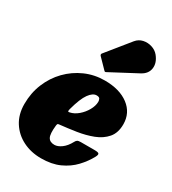

<svg xmlns="http://www.w3.org/2000/svg" viewBox="-207 -940 952 1063"><g transform="rotate(30 269.5 -409.0)"><path d="M-4 -200Q-4 -270.5 21 -331.2Q46 -392 90.5 -437.8Q135 -483.5 193.2 -509.2Q251.5 -535 318 -535Q412.5 -535 469.8 -491.8Q527 -448.5 527 -375.5Q527 -321 498.8 -288Q470.5 -255 424.5 -237.2Q378.5 -219.5 324.5 -211.2Q270.5 -203 219 -197.5Q211.5 -197 209.8 -193.8Q208 -190.5 207 -182.5Q201 -127 212 -106.8Q223 -86.5 252.5 -86.5Q273.5 -86.5 297.2 -103.8Q321 -121 339.5 -155.5Q344 -164.5 350.5 -168.8Q357 -173 372 -173H461Q483 -173 487.8 -167.2Q492.5 -161.5 484 -145Q461.5 -103 427 -66.5Q392.5 -30 343 -7.5Q293.5 15 225.5 15Q161.5 15 109.5 -11Q57.5 -37 26.8 -85.2Q-4 -133.5 -4 -200ZM236.5 -284.5Q263.5 -290 288 -311Q312.5 -332 328.2 -360Q344 -388 344.5 -414Q344.5 -424.5 340 -432.8Q335.5 -441 319 -441Q295 -441 271.8 -409Q248.5 -377 228 -301Q225 -289.5 226.5 -285.8Q228 -282 236.5 -284.5ZM488 -800Q518 -763 513 -726Q508 -689 469.5 -668.5L301.5 -579.5Q296 -576 293 -577Q290 -578 286 -582.5L229.5 -640.5Q221 -649.5 230 -658.5L347 -803Q365 -825 391.8 -830.8Q418.5 -836.5 445 -828.2Q471.5 -820 488 -800Z"/></g></svg>

Font: Besley* Narrow Fatface
Style: Italic
Weight: 900
Width: 4
Italic angle: -13°
Designer: Owen Earl
Foundry: indestructible type*
Version: Version 3.000; ttfautohint (v1.8.3)